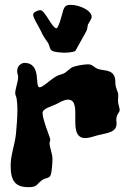

<svg xmlns="http://www.w3.org/2000/svg" viewBox="-20 -777 516 794"><path d="M475 -322C474 -309 461 -307 461 -281C461 -276 462 -272 462 -267C462 -228 424 -228 382 -217C367 -213 349 -206 333 -206C252 -206 327 -365 261 -365C243 -365 221 -350 212 -346C193 -337 156 -328 156 -310C156 -281 188 -208 188 -199C188 -195 185 -191 185 -185C185 -167 197 -143 197 -118C197 -110 195 -61 188 -50C181 -39 170 -42 157 -34C129 -16 138 -3 98 -3C42 -3 24 -30 24 -93C24 -136 41 -177 46 -223C49 -254 52 -293 52 -324C52 -338 51 -352 49 -368C48 -376 43 -384 43 -391C43 -411 54 -435 55 -457C55 -468 51 -474 51 -481C51 -518 85 -517 80 -517C155 -517 121 -416 144 -416C155 -416 180 -439 175 -434C175 -434 174 -433 174 -433C174 -433 175 -434 178 -436C177 -435 176 -435 176 -435C176 -435 198 -453 212 -461C223 -468 238 -469 249 -476C259 -483 269 -493 277 -498C292 -505 326 -511 345 -511C364 -511 368 -497 388 -491C413 -483 458 -492 457 -436C457 -411 469 -399 469 -384C469 -377 468 -368 468 -360C468 -347 475 -330 475 -322ZM359 -708C359 -733 310 -757 271 -757C240 -757 243 -733 233 -705C233 -703 221 -662 214 -660C195 -660 166 -735 147 -735C137 -735 117 -727 117 -716C117 -703 140 -668 147 -653C160 -623 171 -612 179 -599C186 -587 185 -572 196 -567C205 -561 231 -560 243 -559C252 -559 284 -560 292 -567C292 -567 321 -619 337 -648C342 -656 341 -667 344 -676C349 -686 359 -698 359 -708Z"/></svg>

Font: Freckle Face
Style: Regular
Weight: 400
Designer: Astigmatic (AOETI)
Foundry: Astigmatic (AOETI)
Version: Version 1.000